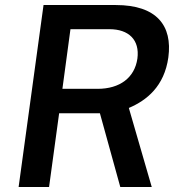

<svg xmlns="http://www.w3.org/2000/svg" viewBox="-20 -743 719 763"><path d="M583 0 492 -314C563 -344 633 -400 649 -515C666 -641 603 -723 440 -723H153L54 0H175L215 -293H377L458 0ZM368 -390H228L260 -627H415C491 -627 536 -585 526 -510C515 -434 456 -390 368 -390Z"/></svg>

Font: United Sans SemiBold
Style: Italic
Weight: 600
Italic angle: -8°
Designer: Pablo Impallari, Rodrigo Fuenzalida (Modified by Dan O. Williams)
Version: Version 1.000;PS 001.000;hotconv 1.0.88;makeotf.lib2.5.64775